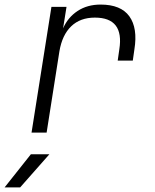

<svg xmlns="http://www.w3.org/2000/svg" viewBox="-58 -580 678 840"><path d="M80 0 167 -550H233L218 -456Q239 -504 281.5 -532Q324 -560 382 -560Q471 -560 508 -508.5Q545 -457 530 -364L523 -315H457L464 -364Q486 -503 357 -503Q293 -503 253.5 -465Q214 -427 202 -356L146 0ZM-38 240 77 95H158L30 240Z"/></svg>

Font: JetBrains Mono NL ExtraLight
Style: Italic
Weight: 200
Italic angle: -9°
Monospace: yes
Designer: Philipp Nurullin, Konstantin Bulenkov
Foundry: JetBrains
Version: Version 2.305; ttfautohint (v1.8.4.7-5d5b)